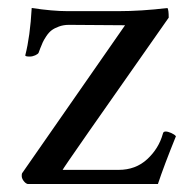

<svg xmlns="http://www.w3.org/2000/svg" viewBox="-20 -459 487 479"><path d="M35.2 -26.9 292 -396 151.9 -397Q138.2 -397 127 -392.8Q115.7 -388.7 108.6 -383.3Q101.6 -377.9 95.5 -368.7Q89.4 -359.4 86.7 -353.5Q84 -347.7 80.3 -338.1Q76.7 -328.6 76.2 -327.1Q74.7 -324.2 67.9 -321Q61 -317.9 54.2 -317.9Q43 -317.9 43 -320.8Q55.2 -368.2 59.1 -439Q111.8 -431.2 147.9 -431.2H275.9Q332.5 -431.2 397.9 -439Q400.9 -434.1 400.9 -415Q136.2 -38.1 136.2 -35.2H275.9Q318.4 -35.2 347.2 -61.8Q376 -88.4 386.2 -125Q387.2 -130.9 393.1 -130.9Q398.9 -130.9 407.2 -127.2Q415.5 -123.5 418.9 -119.1Q389.2 -45.9 374 0H48.8Q43.5 -1.5 38.8 -7.8Q34.2 -14.2 34.2 -20Q34.2 -25.9 35.2 -26.9Z"/></svg>

Font: Crimson
Style: Roman
Weight: 400
Version: Version 0.8